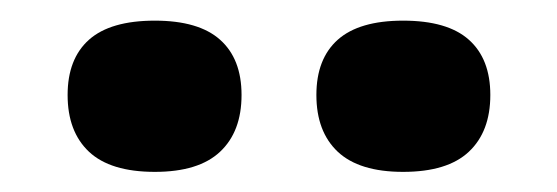

<svg xmlns="http://www.w3.org/2000/svg" viewBox="-20 -728 540 186"><path d="M130 -561.5Q87 -561.5 66.2 -581Q45.5 -600.5 45.5 -636Q45.5 -671 66.2 -689.5Q87 -708 130 -708Q172.5 -708 193.2 -689.5Q214 -671 214 -636Q214 -600.5 193.2 -581Q172.5 -561.5 130 -561.5ZM370.5 -561.5Q328 -561.5 307.2 -581Q286.5 -600.5 286.5 -636Q286.5 -671 307.2 -689.5Q328 -708 370.5 -708Q413.5 -708 434.2 -689.5Q455 -671 455 -636Q455 -600.5 434.2 -581Q413.5 -561.5 370.5 -561.5Z"/></svg>

Font: Newsreader 9pt ExtraBold
Style: Regular
Weight: 800
Designer: Hugues Gentile
Foundry: Production Type
Version: Version 1.003